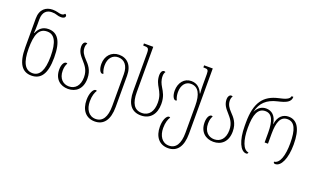

<svg xmlns="http://www.w3.org/2000/svg" viewBox="-100 -1335 3534 2150"><g transform="rotate(20 1667.5 -260.0)"><path d="M257 10C368 10 430 -70 430 -267C430 -467 368 -546 263 -546C193 -546 152 -508 127 -449H123C126 -482 127 -517 127 -548V-612C127 -703 175 -736 233 -736C260 -736 276 -733 293 -727C310 -721 326 -718 346 -718C375 -718 395 -730 395 -749C395 -762 385 -769 376 -770C371 -760 358 -751 337 -751C323 -751 307 -754 290 -759C274 -763 254 -766 232 -766C153 -766 86 -719 86 -608V-266C86 -70 148 10 257 10ZM260 -20C171 -20 126 -100 126 -265C126 -428 159 -515 258 -515C344 -515 388 -439 388 -265C388 -97 342 -20 260 -20Z M693 10C786 10 860 -49 860 -173C860 -275 810 -326 769 -369C735 -405 710 -439 710 -490C710 -511 716 -530 725 -540C721 -544 716 -546 708 -546C686 -546 671 -521 671 -491C671 -425 705 -388 740 -348C778 -304 819 -260 819 -174C819 -74 767 -20 693 -20C625 -20 569 -68 569 -163C569 -207 579 -233 591 -254C586 -257 582 -259 577 -259C552 -259 528 -223 528 -162C528 -48 601 10 693 10Z M1099 250C1204 250 1266 173 1266 18V-355C1266 -481 1199 -546 1104 -546C1010 -546 950 -476 950 -382C950 -318 974 -281 996 -281C1000 -281 1005 -283 1010 -286C994 -317 990 -352 990 -379C990 -463 1036 -516 1104 -516C1175 -516 1226 -464 1226 -359V21C1226 151 1182 220 1099 220C1016 220 972 147 972 56C972 -9 988 -53 1006 -80C1002 -83 997 -85 991 -85C964 -85 932 -30 932 53C932 173 993 250 1099 250Z M1562 10C1671 10 1735 -67 1735 -188C1735 -277 1705 -323 1679 -367C1659 -401 1641 -435 1641 -490C1641 -511 1647 -530 1656 -540C1652 -544 1647 -546 1639 -546C1617 -546 1602 -521 1602 -487C1602 -424 1624 -385 1646 -347C1669 -306 1693 -264 1693 -188C1693 -88 1649 -20 1562 -20C1472 -20 1431 -89 1431 -220V-760H1320V-735H1324C1380 -735 1390 -730 1390 -662V-219C1390 -69 1447 10 1562 10Z M1973 250C2078 250 2140 173 2140 18V-760H2037V-735H2045C2089 -735 2099 -729 2099 -676V-549C2099 -515 2100 -480 2103 -447H2099C2075 -506 2033 -546 1964 -546C1881 -546 1824 -476 1824 -382C1824 -318 1848 -281 1870 -281C1874 -281 1879 -283 1884 -286C1868 -317 1864 -352 1864 -379C1864 -463 1908 -515 1970 -515C2059 -515 2099 -438 2099 -299V21C2099 151 2056 220 1973 220C1890 220 1846 147 1846 56C1846 -9 1862 -53 1880 -80C1876 -83 1871 -85 1865 -85C1838 -85 1806 -30 1806 53C1806 173 1867 250 1973 250Z M2425 10C2518 10 2592 -49 2592 -173C2592 -275 2542 -326 2501 -369C2467 -405 2442 -439 2442 -490C2442 -511 2448 -530 2457 -540C2453 -544 2448 -546 2440 -546C2418 -546 2403 -521 2403 -491C2403 -425 2437 -388 2472 -348C2510 -304 2551 -260 2551 -174C2551 -74 2499 -20 2425 -20C2357 -20 2301 -68 2301 -163C2301 -207 2311 -233 2323 -254C2318 -257 2314 -259 2309 -259C2284 -259 2260 -223 2260 -162C2260 -48 2333 10 2425 10Z M2817 7C2830 7 2837 -1 2837 -13C2772 -19 2736 -124 2736 -269C2736 -430 2771 -513 2858 -513C2938 -513 2969 -439 2969 -296V-180H3009V-296C3009 -438 3040 -513 3122 -513C3207 -513 3242 -432 3242 -269C3242 -125 3209 -19 3141 -14C3141 -2 3147 7 3162 7C3231 7 3283 -101 3283 -269C3283 -456 3227 -544 3124 -544C3060 -544 3003 -503 2990 -406H2988C2976 -503 2921 -544 2857 -544C2809 -544 2764 -520 2737 -464H2735C2760 -571 2826 -634 2947 -662C3044 -684 3097 -707 3097 -770H3076C3070 -729 3010 -714 2947 -700C2779 -662 2696 -560 2696 -318V-279C2696 -102 2749 7 2817 7Z"/></g></svg>

Font: Noto Serif Georgian Condensed ExtraLight
Style: Regular
Weight: 200
Width: 3
Designer: Monotype Design Team, Akaki Razmadze
Foundry: Google LLC
Version: Version 2.003